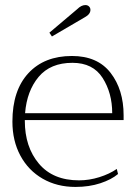

<svg xmlns="http://www.w3.org/2000/svg" viewBox="-20 -728 542 758"><path d="M185 -584 175 -599 285 -692Q301 -708 317 -708Q326 -708 331.5 -702.5Q337 -697 337 -689Q337 -672 315 -660ZM78 -254V-251Q78 -148 133.5 -82Q189 -16 292 -16Q332 -16 372 -28.5Q412 -41 441 -61L446 -41Q420 -19 376 -4.5Q332 10 278 10Q205 10 148.5 -22.5Q92 -55 60.5 -113.5Q29 -172 29 -248Q29 -371 92 -439Q155 -507 264 -507Q365 -507 416.5 -440.5Q468 -374 468 -273V-254ZM79 -281H423Q423 -361 385 -420.5Q347 -480 266 -480Q179 -480 132.5 -424.5Q86 -369 79 -281Z"/></svg>

Font: Trirong ExtraLight
Style: Regular
Weight: 275
Designer: Katatrad Team
Foundry: CadsonDemak
Version: Version 1.001